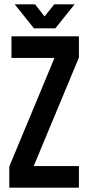

<svg xmlns="http://www.w3.org/2000/svg" viewBox="-20 -868 410 888"><path d="M33 -700V-600H232L23 -98V0H345V-100H136L345 -602V-700ZM48 -848 137 -737H236L325 -848H231L186 -792L142 -848Z"/></svg>

Font: Bebas Neue
Style: Bold
Weight: 700
Designer: Ryoichi Tsunekawa
Foundry: Ryoichi Tsunekawa
Version: Version 1.300